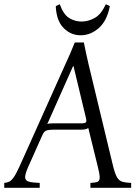

<svg xmlns="http://www.w3.org/2000/svg" viewBox="-47 -889 654 909"><path d="M489 -100Q498 -65 507.5 -49Q517 -33 532.5 -28.5Q548 -24 574 -23V0H381V-23Q405 -24 415 -28.5Q425 -33 425 -49Q425 -65 416 -100L371 -283Q364 -278 355 -276.5Q346 -275 336 -275H204Q184 -275 172.5 -271Q161 -267 153 -248L87 -100Q72 -66 72 -50Q72 -34 89.5 -29Q107 -24 141 -23V0H-27V-23Q-15 -24 -4.5 -28.5Q6 -33 17.5 -49Q29 -65 45 -100L263 -586Q275 -612 286 -637Q297 -662 307 -688H350Q355 -662 360.5 -637Q366 -612 372 -586ZM341 -305Q354 -305 359 -309.5Q364 -314 360 -330L301 -576H299L177 -302Q183 -304 190 -304.5Q197 -305 204 -305ZM454 -869 473 -860Q460 -791 421 -756.5Q382 -722 335 -722Q288 -722 254 -756.5Q220 -791 217 -860L236 -869Q253 -821 280 -804Q307 -787 339 -787Q371 -787 401.5 -804Q432 -821 454 -869Z"/></svg>

Font: Bona Nova
Style: Italic
Weight: 400
Italic angle: -4°
Designer: Mateusz Machalski
Foundry: Capitalics
Version: Version 4.001; ttfautohint (v1.8.3)